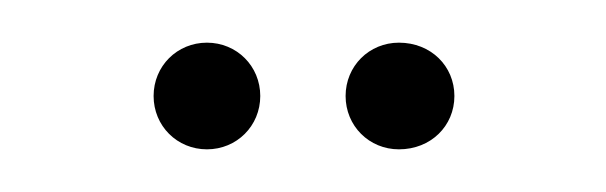

<svg xmlns="http://www.w3.org/2000/svg" viewBox="-20 -374 284 90"><path d="M193 -329C193 -343 182 -354 167 -354C153 -354 142 -343 142 -329C142 -315 153 -304 167 -304C182 -304 193 -315 193 -329ZM102 -329C102 -343 91 -354 77 -354C63 -354 52 -343 52 -329C52 -315 63 -304 77 -304C91 -304 102 -315 102 -329Z"/></svg>

Font: Sacramento
Style: Regular
Weight: 400
Designer: Astigmatic (AOETI)
Foundry: Astigmatic (AOETI)
Version: Version 1.000